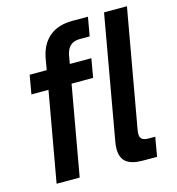

<svg xmlns="http://www.w3.org/2000/svg" viewBox="-112 -859 880 956"><g transform="rotate(-15 328.0 -381.5)"><path d="M62 0 144 -462H56L73 -559H161L171 -617Q184 -688 229 -725.5Q274 -763 348 -763H428L411 -666H359Q299 -666 287 -600L280 -559H391L374 -462H263L181 0ZM506 0Q451 0 423 -21Q395 -42 395 -90Q395 -109 399 -129L511 -763H629L522 -160Q519 -145 519 -134Q519 -115 530 -107Q541 -99 564 -99H597L580 0Z"/></g></svg>

Font: Open Sauce One SemiBold Italic
Style: Regular
Weight: 600
Italic angle: -10°
Designer: Alfredo Marco Pradil
Foundry: Creative Sauce Fz LLC
Version: Version 1.477